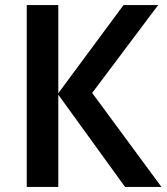

<svg xmlns="http://www.w3.org/2000/svg" viewBox="-20 -734 654 754"><path d="M614 0H471L209 -362V0H85V-714H209V-368L465 -714H601L342 -369Z"/></svg>

Font: Noto Sans Display Medium
Style: Regular
Weight: 500
Designer: Monotype Design Team
Foundry: Monotype Imaging Inc.
Version: Version 1.900